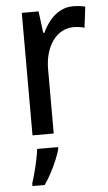

<svg xmlns="http://www.w3.org/2000/svg" viewBox="-54 -584 475 841"><g transform="rotate(-5 183.0 -163.5)"><path d="M299.8 -547.9Q312.5 -547.9 326.4 -546.4Q340.3 -544.9 353 -541.5L341.8 -449.7Q331.5 -453.1 318.8 -454.8Q306.2 -456.5 293.5 -456.5Q266.6 -456.5 243.4 -444.1Q220.2 -431.6 203.1 -408.4Q186 -385.3 176.5 -353.3Q167 -321.3 167 -282.2V0H73.7V-538.6H147.5L159.7 -442.9H164.6Q178.2 -472.2 197.8 -496.1Q217.3 -520 242.9 -533.9Q268.6 -547.9 299.8 -547.9ZM180.7 61V70.3Q174.3 92.8 163.1 119.4Q151.9 146 137.7 172.6Q123.5 199.2 107.9 221.2H54.2V209.5Q60.1 191.9 67.4 164.8Q74.7 137.7 80.6 109.6Q86.4 81.5 88.9 61Z"/></g></svg>

Font: Open Sans SemiCondensed Medium
Style: Regular
Weight: 500
Width: 4
Designer: Monotype Design Team
Foundry: Monotype Imaging Inc.
Version: Version 3.000